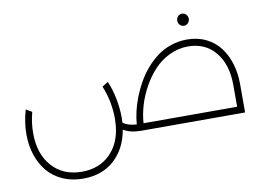

<svg xmlns="http://www.w3.org/2000/svg" viewBox="-88 -789 1598 1151"><g transform="rotate(-10 711.0 -213.5)"><path d="M1048.8 -611.8Q1048.8 -627.4 1059.1 -638.2Q1069.3 -648.9 1084 -648.9Q1098.6 -648.9 1108.9 -638.2Q1119.1 -627.4 1119.1 -611.8Q1119.1 -596.7 1108.6 -585.9Q1098.1 -575.2 1084 -575.2Q1069.8 -575.2 1059.3 -585.9Q1048.8 -596.7 1048.8 -611.8ZM1085.9 -491.2Q1150.9 -491.2 1202.6 -465.6Q1254.4 -439.9 1287.1 -396Q1319.8 -352.1 1336.9 -295.2Q1354 -238.3 1354 -173.8V0H722.2Q655.8 0 613.8 -25.9Q595.2 85.9 521.2 154.1Q447.3 222.2 330.1 222.2Q261.7 222.2 206.3 197.5Q150.9 172.9 114.7 129.6Q78.6 86.4 59.3 28.1Q40 -30.3 40 -98.1Q40 -171.4 62 -246.1L98.1 -225.1Q81.1 -162.6 81.1 -97.2Q81.1 28.8 148.7 104.5Q216.3 180.2 330.1 180.2Q434.1 180.2 500.2 116Q566.4 51.8 577.1 -58.1L576.2 -59.1L577.1 -61Q579.1 -85.4 579.1 -97.2Q579.1 -203.6 539.1 -300.8L575.2 -323.2Q595.7 -276.9 607.9 -216.6Q620.1 -156.2 620.1 -98.1Q620.1 -76.7 619.1 -66.9Q649.9 -44.9 702.1 -42Q704.6 -79.1 714.1 -120.4Q723.6 -161.6 740.7 -205.3Q757.8 -249 781 -290Q804.2 -331.1 835.9 -367.9Q867.7 -404.8 904.5 -432.1Q941.4 -459.5 988.3 -475.3Q1035.2 -491.2 1085.9 -491.2ZM743.2 -42H1313V-173.8Q1313 -299.8 1251.2 -374.5Q1189.5 -449.2 1085 -449.2Q1025.4 -449.2 971.4 -423.1Q917.5 -397 878.2 -354.7Q838.9 -312.5 809.1 -258.8Q779.3 -205.1 762.9 -149.7Q746.6 -94.2 743.2 -42Z"/></g></svg>

Font: Montserrat-Arabic ExtraLight
Style: Regular
Weight: 275
Designer: Mohamed Gaber
Foundry: Kief Type Foundry
Version: Version 5.008;PS 005.008;hotconv 1.0.88;makeotf.lib2.5.64775